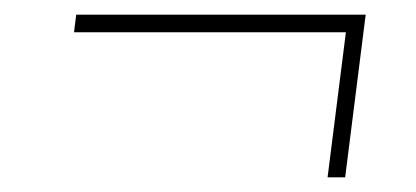

<svg xmlns="http://www.w3.org/2000/svg" viewBox="-20 -384 568 262"><path d="M452 -340H81L84 -364H479L451 -142H427Z"/></svg>

Font: Haskoy Thin
Style: Italic
Weight: 100
Designer: Ertekin Erdin
Foundry: Ertekin Erdin
Version: Version 2.000; ttfautohint (v1.8.4.7-5d5b)